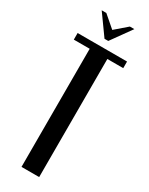

<svg xmlns="http://www.w3.org/2000/svg" viewBox="-226 -892 721 932"><g transform="rotate(30 134.5 -426.5)"><path d="M273 -662H184V0H85V-662H-4V-699H273ZM68 -853 134 -796 200 -853H225L144 -740H123L42 -853Z"/></g></svg>

Font: Moniqa ExtBd Cond Paragraph
Style: Regular
Weight: 800
Width: 3
Designer: Rajesh Rajput
Foundry: Rajesh Rajput
Version: Version 1.000